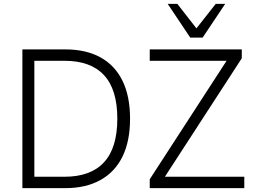

<svg xmlns="http://www.w3.org/2000/svg" viewBox="-20 -975 1314 995"><path d="M96 0V-719H318Q426 -719 501 -677.5Q576 -636 615 -556Q654 -476 654 -360Q654 -244 615 -164Q576 -84 500.5 -42Q425 0 318 0ZM158 -59H314Q450 -59 519 -134Q588 -209 588 -360Q588 -511 519 -585.5Q450 -660 314 -660H158ZM756 0V-46L1175 -692L1178 -660H756V-719H1233V-673L815 -29L811 -59H1246V0ZM966 -780 849 -955H899L998 -828L1098 -955H1147L1030 -780Z"/></svg>

Font: Nunitoga
Style: Light
Weight: 300
Designer: Vernon Adams
Foundry: Vernon Adams
Version: Version 1.0